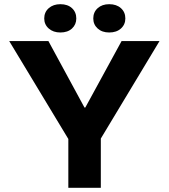

<svg xmlns="http://www.w3.org/2000/svg" viewBox="-20 -896 805 916"><path d="M306 0V-233L24 -700H211L383 -383H387L560 -700H741L461 -235V0ZM268 -741Q234 -741 212.5 -760Q191 -779 191 -808Q191 -838 212.5 -857Q234 -876 268 -876Q303 -876 323.5 -857Q344 -838 344 -808Q344 -779 323.5 -760Q303 -741 268 -741ZM501 -741Q467 -741 446 -760Q425 -779 425 -808Q425 -838 446 -857Q467 -876 501 -876Q536 -876 557 -857Q578 -838 578 -808Q578 -779 557 -760Q536 -741 501 -741Z"/></svg>

Font: REM SemiBold
Style: Regular
Weight: 600
Designer: Octavio Pardo
Foundry: Ashler Design
Version: Version 1.005;gftools[0.9.28]